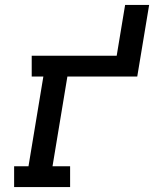

<svg xmlns="http://www.w3.org/2000/svg" viewBox="-20 -755 640 775"><path d="M37 0V-84H95L155 -446H108V-530H451L485 -735H582L534 -446H252L192 -84H263V0Z"/></svg>

Font: Iosevka Slab MdExObl
Style: Regular
Weight: 500
Width: 7
Italic angle: -9°
Monospace: yes
Designer: Belleve Invis
Foundry: Belleve Invis
Version: Version 11.1.1; ttfautohint (v1.8.3)